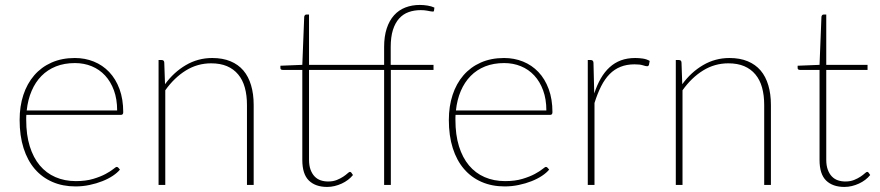

<svg xmlns="http://www.w3.org/2000/svg" viewBox="-20 -730 3474 758"><path d="M442.5 -294Q442.5 -338.5 429.8 -373.2Q417 -408 394.8 -432Q372.5 -456 342 -468.5Q311.5 -481 276 -481Q234 -481 200.8 -467.8Q167.5 -454.5 143.5 -430Q119.5 -405.5 104.8 -371Q90 -336.5 85.5 -294ZM453.5 -60.5Q443.5 -48 425.5 -36Q407.5 -24 384.2 -14.8Q361 -5.5 333.8 0.2Q306.5 6 278 6Q227.5 6 186.8 -11.8Q146 -29.5 117.2 -63Q88.5 -96.5 73 -145.2Q57.5 -194 57.5 -256.5Q57.5 -310.5 72.2 -355.2Q87 -400 115 -432.5Q143 -465 183.5 -483Q224 -501 275.5 -501Q315.5 -501 350.2 -487Q385 -473 411 -445.8Q437 -418.5 451.8 -378.5Q466.5 -338.5 466.5 -287Q466.5 -276.5 457.5 -276.5H84Q83.5 -271.5 83.5 -266.8Q83.5 -262 83.5 -256.5Q83.5 -197.5 97.5 -152.5Q111.5 -107.5 137 -77Q162.5 -46.5 198.8 -30.8Q235 -15 279.5 -15Q319 -15 348 -23.8Q377 -32.5 396.5 -43Q416 -53.5 426.8 -62.2Q437.5 -71 440.5 -71Q444.5 -71 447 -68Z M631.5 -397.5Q666 -445 713.8 -473Q761.5 -501 818 -501Q859 -501 889.8 -488.2Q920.5 -475.5 940.8 -451.8Q961 -428 971.2 -393.5Q981.5 -359 981.5 -315.5V0H955V-315.5Q955 -354 946.5 -384.5Q938 -415 920.2 -436.2Q902.5 -457.5 876 -468.8Q849.5 -480 813.5 -480Q759.5 -480 713.8 -451.8Q668 -423.5 632.5 -373.5V0H606V-493H618.5Q628 -493 628.5 -483Z M1496.5 0V-454H1200V-99.5Q1200 -76.5 1206 -60.2Q1212 -44 1222 -33.5Q1232 -23 1245.8 -18.2Q1259.5 -13.5 1275.5 -13.5Q1295 -13.5 1309.8 -19.5Q1324.5 -25.5 1335 -32.5Q1345.5 -39.5 1352 -45.5Q1358.5 -51.5 1361.5 -51.5Q1364 -51.5 1367 -48.5L1373.5 -39Q1365 -28.5 1353.8 -20Q1342.5 -11.5 1329 -5.2Q1315.5 1 1301 4.5Q1286.5 8 1271.5 8Q1225.5 8 1199.5 -17.2Q1173.5 -42.5 1173.5 -98.5V-454H1096.5Q1087 -454 1087 -461.5V-470.5L1173.5 -474L1181 -664Q1181.5 -667 1183.5 -669.8Q1185.5 -672.5 1189 -672.5H1200V-474H1496.5V-544.5Q1496.5 -586.5 1506.8 -617.8Q1517 -649 1535.8 -669.8Q1554.5 -690.5 1580.5 -700.5Q1606.5 -710.5 1637.5 -710.5Q1652 -710.5 1667.8 -708Q1683.5 -705.5 1695 -700L1693.5 -688.5Q1693 -684.5 1690 -684.2Q1687 -684 1680.5 -685.2Q1674 -686.5 1664.2 -688.2Q1654.5 -690 1640.5 -690Q1615 -690 1593.2 -682.2Q1571.5 -674.5 1555.8 -657Q1540 -639.5 1531.2 -611.8Q1522.5 -584 1522.5 -544V-474H1691.5V-454H1523V0Z M2137 -294Q2137 -338.5 2124.2 -373.2Q2111.5 -408 2089.2 -432Q2067 -456 2036.5 -468.5Q2006 -481 1970.5 -481Q1928.5 -481 1895.2 -467.8Q1862 -454.5 1838 -430Q1814 -405.5 1799.2 -371Q1784.5 -336.5 1780 -294ZM2148 -60.5Q2138 -48 2120 -36Q2102 -24 2078.8 -14.8Q2055.5 -5.5 2028.2 0.2Q2001 6 1972.5 6Q1922 6 1881.2 -11.8Q1840.5 -29.5 1811.8 -63Q1783 -96.5 1767.5 -145.2Q1752 -194 1752 -256.5Q1752 -310.5 1766.8 -355.2Q1781.5 -400 1809.5 -432.5Q1837.5 -465 1878 -483Q1918.5 -501 1970 -501Q2010 -501 2044.8 -487Q2079.5 -473 2105.5 -445.8Q2131.5 -418.5 2146.2 -378.5Q2161 -338.5 2161 -287Q2161 -276.5 2152 -276.5H1778.5Q1778 -271.5 1778 -266.8Q1778 -262 1778 -256.5Q1778 -197.5 1792 -152.5Q1806 -107.5 1831.5 -77Q1857 -46.5 1893.2 -30.8Q1929.5 -15 1974 -15Q2013.5 -15 2042.5 -23.8Q2071.5 -32.5 2091 -43Q2110.5 -53.5 2121.2 -62.2Q2132 -71 2135 -71Q2139 -71 2141.5 -68Z M2326 -361Q2337 -394.5 2352 -420.5Q2367 -446.5 2386.8 -464.5Q2406.5 -482.5 2431.5 -491.8Q2456.5 -501 2488 -501Q2502.5 -501 2517.8 -498.8Q2533 -496.5 2545 -489.5L2542 -474Q2540 -468.5 2535 -468.5Q2529.5 -468.5 2518.2 -472.2Q2507 -476 2485 -476Q2454 -476 2429.8 -466.2Q2405.5 -456.5 2386.8 -437.5Q2368 -418.5 2353.5 -390Q2339 -361.5 2327 -323.5V0H2300.5V-493H2312.5Q2322.5 -493 2323 -482Z M2673.5 -397.5Q2708 -445 2755.8 -473Q2803.5 -501 2860 -501Q2901 -501 2931.8 -488.2Q2962.5 -475.5 2982.8 -451.8Q3003 -428 3013.2 -393.5Q3023.5 -359 3023.5 -315.5V0H2997V-315.5Q2997 -354 2988.5 -384.5Q2980 -415 2962.2 -436.2Q2944.5 -457.5 2918 -468.8Q2891.5 -480 2855.5 -480Q2801.5 -480 2755.8 -451.8Q2710 -423.5 2674.5 -373.5V0H2648V-493H2660.5Q2670 -493 2670.5 -483Z M3313.5 8Q3267.5 8 3241.5 -17.2Q3215.5 -42.5 3215.5 -98.5V-454H3138.5Q3129 -454 3129 -461.5V-470.5L3215.5 -474L3223 -664Q3223.5 -667 3225.5 -669.8Q3227.5 -672.5 3231 -672.5H3242V-474H3405V-454H3242V-99.5Q3242 -76.5 3248 -60.2Q3254 -44 3264 -33.5Q3274 -23 3287.8 -18.2Q3301.5 -13.5 3317.5 -13.5Q3337 -13.5 3351.8 -19.5Q3366.5 -25.5 3377 -32.5Q3387.5 -39.5 3394 -45.5Q3400.5 -51.5 3403.5 -51.5Q3406 -51.5 3409 -48.5L3415.5 -39Q3407 -28.5 3395.8 -20Q3384.5 -11.5 3371 -5.2Q3357.5 1 3343 4.5Q3328.5 8 3313.5 8Z"/></svg>

Font: Lato 2
Style: Regular
Weight: 200
Designer: Lukasz Dziedzic with Adam Twardoch and Botio Nikoltchev
Foundry: tyPoland Lukasz Dziedzic
Version: Version 2.015; 2015-08-06; http://www.latofonts.com/